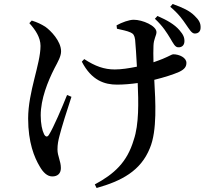

<svg xmlns="http://www.w3.org/2000/svg" viewBox="-20 -859 1040 962"><path d="M873 -622C891 -621 903 -632 904 -650C905 -670 899 -685 879 -708C854 -737 817 -758 769 -779L756 -765C797 -727 817 -693 833 -667C848 -642 857 -622 873 -622ZM242 25C269 25 285 10 285 -17C285 -52 268 -77 268 -110C268 -136 272 -155 278 -178C288 -218 316 -308 338 -374L316 -383C290 -318 248 -220 226 -185C218 -171 209 -172 201 -186C191 -206 184 -239 184 -281C184 -363 219 -450 253 -517C271 -551 286 -577 286 -602C286 -653 234 -706 207 -725C186 -738 168 -747 139 -756L127 -743C158 -709 183 -671 183 -629C183 -538 121 -400 121 -265C121 -145 152 -70 179 -25C196 5 217 25 242 25ZM956 -691C975 -691 985 -703 985 -720C986 -742 978 -758 955 -780C930 -805 896 -821 845 -839L833 -825C877 -788 896 -759 912 -736C929 -712 940 -691 956 -691ZM566 -435C600 -435 635 -438 670 -443C674 -349 677 -236 650 -158C617 -46 552 13 455 65L464 83C588 48 685 -2 731 -117C768 -204 759 -352 753 -459C806 -472 851 -487 878 -499C905 -512 914 -525 914 -544C914 -570 879 -587 848 -587C841 -587 831 -579 795 -564C782 -559 767 -553 749 -547C748 -578 748 -609 749 -630C750 -664 764 -681 764 -698C764 -730 694 -760 650 -760C627 -760 591 -747 564 -732L566 -715C591 -709 616 -705 635 -696C648 -690 654 -682 657 -660C660 -632 663 -577 666 -525C627 -517 588 -511 555 -511C502 -511 457 -527 402 -563L390 -550C439 -455 505 -435 566 -435Z"/></svg>

Font: GenKiMin2 TW SB
Style: Regular
Weight: 600
Version: Version 2.100;PS 2.1;hotconv 16.6.51;makeotf.lib2.5.65220 DE